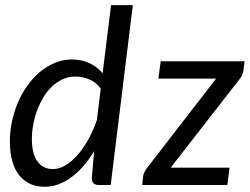

<svg xmlns="http://www.w3.org/2000/svg" viewBox="-20 -714 964 741"><path d="M18.1 0ZM362.3 0Q345.2 0 339.4 -8.5Q333.5 -17.1 334.5 -29.3L343.3 -130.9Q324.7 -99.6 302.7 -74.2Q280.8 -48.8 256.6 -30.8Q232.4 -12.7 206.1 -2.9Q179.7 6.8 152.3 6.8Q89.4 6.8 53.7 -38.1Q18.1 -83 18.1 -168.9Q18.1 -207.5 26.4 -246.1Q34.7 -284.7 49.8 -319.8Q64.9 -355 86.7 -385Q108.4 -415 135 -437Q161.6 -459 192.6 -471.7Q223.6 -484.4 257.8 -484.4Q294.4 -484.4 324.7 -470.5Q355 -456.5 376 -431.2L408.7 -694.3H492.7L407.2 0ZM184.6 -61.5Q208 -61.5 232.2 -75.7Q256.3 -89.8 278.8 -115.2Q301.3 -140.6 320.6 -175.3Q339.8 -210 354 -251L368.7 -372.1Q350.1 -397.5 323.7 -408Q297.4 -418.5 270.5 -418.5Q244.6 -418.5 222.2 -408.2Q199.7 -397.9 181.2 -380.6Q162.6 -363.3 148.2 -339.6Q133.8 -315.9 123.8 -289.3Q113.8 -262.7 108.4 -233.9Q103 -205.1 103 -177.2Q103 -121.1 124.3 -91.3Q145.5 -61.5 184.6 -61.5ZM919.4 -441.4Q918 -432.1 913.8 -423.6Q909.7 -415 904.3 -408.2L638.7 -66.9H865.7L857.4 0H528.8L532.7 -35.6Q533.7 -41.5 537.8 -50.3Q542 -59.1 547.9 -66.4L814 -410.6H591.3L600.1 -477.5H923.8Z"/></svg>

Font: Carlito
Style: Italic
Weight: 400
Italic angle: -7°
Designer: Lukasz Dziedzic
Foundry: tyPoland Lukasz Dziedzic
Version: Version 1.104